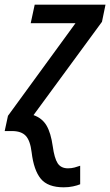

<svg xmlns="http://www.w3.org/2000/svg" viewBox="-45 -559 470 819"><path d="M227 240Q159 240 129 203.5Q99 167 90 91Q84 41 65 20.5Q46 0 6 0H-25L-11 -65L277 -460H86L103 -539H405L390 -466L98 -68Q135 -55 153.5 -23.5Q172 8 180 65Q187 116 201 137.5Q215 159 245 159Q260 159 273 155.5Q286 152 297 148V227Q285 232 266.5 236Q248 240 227 240Z"/></svg>

Font: Noto Sans SemiCondensed Medium
Style: Italic
Weight: 500
Width: 4
Italic angle: -12°
Designer: Monotype Design Team
Foundry: Monotype Imaging Inc.
Version: Version 2.013; ttfautohint (v1.8.4.7-5d5b)